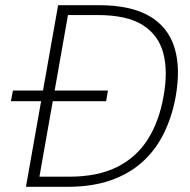

<svg xmlns="http://www.w3.org/2000/svg" viewBox="-20 -720 732 740"><path d="M22 -330 30 -371H396L389 -330ZM80 0 204 -700H360Q483 -700 555 -658.5Q627 -617 652 -538Q677 -459 657 -347Q643 -270 611.5 -206Q580 -142 529 -96Q478 -50 406.5 -25Q335 0 240 0ZM132 -39H246Q356 -39 430.5 -76Q505 -113 549 -182Q593 -251 610 -347Q628 -444 609.5 -514.5Q591 -585 530 -623.5Q469 -662 356 -662H242Z"/></svg>

Font: DM Sans 9pt ExtraLight
Style: Italic
Weight: 250
Italic angle: -10°
Version: Version 4.004;gftools[0.9.30]